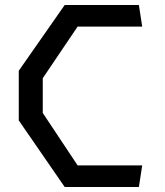

<svg xmlns="http://www.w3.org/2000/svg" viewBox="-20 -750 660 770"><path d="M55.3 -267V-466.3L239.5 -730H537L550.3 -643.2H291.2L151.5 -436.3V-297L291.2 -86.8H550.3L537 0H239.5Z"/></svg>

Font: Monaspace Krypton Var ExLight
Style: Regular
Weight: 200
Designer: Riley Cran and the Lettermatic Team
Version: Version 1.200 (Monaspace Krypton Var)